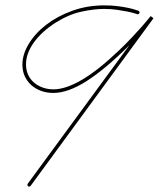

<svg xmlns="http://www.w3.org/2000/svg" viewBox="-20 -642 580 701"><path d="M86.6 39.1Q80.1 39.1 80.1 32.6Q80.1 31.2 81.4 28.6L452.5 -477.2Q365.2 -390 296.9 -346.4Q228.5 -302.7 175.1 -302.7Q150.4 -302.7 129.9 -310.2Q109.4 -317.7 94.1 -331.4Q78.8 -345.1 70.3 -363.9Q61.8 -382.8 61.8 -406.2Q61.8 -443.4 85 -481.8Q108.1 -520.2 148.4 -551.4Q188.8 -582.7 243.5 -602.5Q298.2 -622.4 360.7 -622.4Q387.4 -622.4 410.2 -619.5Q432.9 -616.5 449.2 -613Q465.5 -609.4 474.9 -606.1Q484.4 -602.9 485 -602.9Q489.6 -600.3 489.6 -597Q489.6 -593.8 487.3 -591.8Q485 -589.8 482.4 -589.8Q481.1 -589.8 480.5 -590.5Q464.8 -595.7 446 -599.6Q429.7 -602.9 407.9 -606.1Q386.1 -609.4 360.7 -609.4Q322.9 -609.4 276.7 -599.3Q230.5 -589.2 182.9 -559.2Q132.2 -526.7 103.5 -486.7Q74.9 -446.6 74.9 -406.9Q74.9 -386.1 82.7 -369.1Q90.5 -352.2 104.2 -340.5Q117.8 -328.8 136.1 -322.3Q154.3 -315.8 175.1 -315.8Q219.4 -315.8 278.6 -350.3Q337.9 -384.8 414.1 -457.7Q438.8 -481.1 460 -503.6Q481.1 -526 496.7 -543.6Q512.4 -561.2 521.2 -572.3Q529.9 -583.3 529.9 -583.3L540.4 -575.5L91.8 36.5Q89.8 39.1 86.6 39.1Z"/></svg>

Font: League Script
Style: League Script
Weight: 400
Foundry: Haley Fiege
Version: Version 1.001